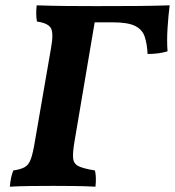

<svg xmlns="http://www.w3.org/2000/svg" viewBox="-20 -699 658 722"><path d="M17 3Q20 -33 30 -58Q58 -62 73 -70.5Q88 -79 96 -101Q104 -123 111 -166L172 -519Q182 -574 171.5 -593Q161 -612 119 -618Q114 -645 118 -679Q170 -677 230 -676.5Q290 -676 342 -676Q432 -676 495.5 -676.5Q559 -677 618 -679Q613 -640 610 -593Q607 -546 610 -506Q577 -496 535 -496Q533 -535 524 -561.5Q515 -588 488 -601.5Q461 -615 404 -615H336L260 -166Q253 -125 255 -104Q257 -83 275.5 -74Q294 -65 337 -58Q343 -33 339 3Q300 1 261 0.5Q222 0 179 0Q135 0 95 0.5Q55 1 17 3Z"/></svg>

Font: Vollkorn
Style: Bold Italic
Weight: 700
Italic angle: -11°
Designer: Friedrich Althausen
Foundry: Friedrich Althausen
Version: Version 5.000; ttfautohint (v1.8.3)